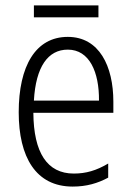

<svg xmlns="http://www.w3.org/2000/svg" viewBox="-20 -771 485 708"><path d="M343 -751H105V-707H343ZM230 -635C111 -635 49 -527 49 -357C49 -192 112 -83 248 -83C299 -83 340 -95 379 -116V-168C335 -142 297 -131 252 -131C154 -131 104 -208 103 -355H398V-396C398 -527 346 -635 230 -635ZM230 -588C310 -588 346 -505 345 -400H105C112 -525 157 -588 230 -588Z"/></svg>

Font: Noto Sans Telugu UI Condensed Light
Style: Regular
Weight: 300
Width: 3
Designer: Jelle Bosma - Monotype Design Team
Foundry: Monotype Imaging Inc.
Version: Version 2.005